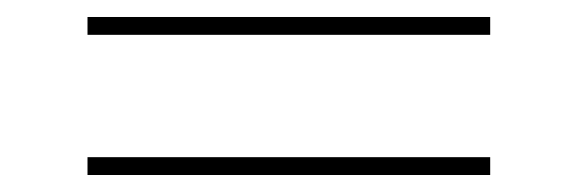

<svg xmlns="http://www.w3.org/2000/svg" viewBox="-20 -350 682 226"><path d="M83 -144V-165H557V-144ZM557 -330V-309H83V-330Z"/></svg>

Font: Elsie Swash Caps
Style: Regular
Weight: 400
Designer: Alejandro Inler
Foundry: Alejandro Inler
Version: 1.003